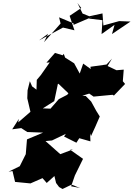

<svg xmlns="http://www.w3.org/2000/svg" viewBox="-20 -1214 886 1274"><path d="M723 -825 687 -786 580 -771 582 -756 532 -792 509 -726 472 -794 412 -832 403 -857 396 -847 345 -863 288 -798 310 -800 251 -716 224 -684 222 -619 193 -641 178 -675 163 -615 161 -562 182 -472 206 -493 101 -402 105 -425 61 -356 121 -364 161 -338 266 -334 159 -289 151 -191 111 -111 37 -75 63 -79 80 -7 182 3 262 -32 290 0 341 -46 352 0 372 27 395 40 455 11 512 34 452 22 477 -50 531 -160 446 -220 465 -223 380 -191 282 -278 325 -282 417 -326 405 -308 487 -267 506 -297 580 -276 578 -329 584 -311 612 -372 642 -441 619 -478 585 -540 549 -577 471 -583 474 -610 370 -556 315 -493 264 -495 340 -543 364 -657 368 -658 434 -595 414 -570 475 -563 572 -593 601 -573 727 -585 736 -580 810 -657 795 -675 801 -752 753 -748 694 -776ZM299 -990 272 -934 382 -1058 372 -1099 468 -1059V-1049L605 -1108L568 -1091L660 -1080L654 -988L740 -1049L723 -988L846 -1071L771 -1074L666 -1045L660 -1125L573 -1106L528 -1124L494 -1194L519 -1161L472 -1129L442 -1109L474 -1013L398 -1031L239 -946Z"/></svg>

Font: Hussar Lance
Style: Italic
Weight: 700
Foundry: Cannot Into Space Fonts, PlusOne Fonts
Version: Version 2.27